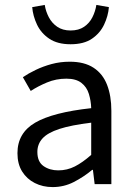

<svg xmlns="http://www.w3.org/2000/svg" viewBox="-20 -749 544 781"><path d="M194 12Q154 12 121.5 -4.5Q89 -21 70 -51.5Q51 -82 51 -126Q51 -208 123 -250Q195 -292 351 -309Q350 -339 341.5 -367Q333 -395 311 -412Q289 -429 250 -429Q208 -429 171 -413.5Q134 -398 105 -379L73 -435Q95 -450 125 -464.5Q155 -479 190 -488.5Q225 -498 264 -498Q323 -498 360.5 -473.5Q398 -449 415.5 -404Q433 -359 433 -298V0H365L358 -58H355Q320 -29 280 -8.5Q240 12 194 12ZM217 -56Q253 -56 284.5 -72Q316 -88 351 -119V-250Q269 -240 221.5 -224.5Q174 -209 153 -186Q132 -163 132 -131Q132 -91 157 -73.5Q182 -56 217 -56ZM267 -569Q214 -569 180.5 -591.5Q147 -614 130.5 -649Q114 -684 111 -720L162 -729Q166 -703 178.5 -679Q191 -655 213 -640Q235 -625 267 -625Q300 -625 322 -640Q344 -655 356 -679Q368 -703 372 -729L423 -720Q420 -684 403.5 -649Q387 -614 354 -591.5Q321 -569 267 -569Z"/></svg>

Font: Source Sans 3 ExtraLight
Style: Regular
Weight: 400
Version: Version 3.052;hotconv 1.1.0;makeotfexe 2.6.0